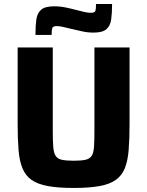

<svg xmlns="http://www.w3.org/2000/svg" viewBox="-20 -923 730 951"><path d="M344.9 8Q267.8 8 217 -1.4Q166.1 -10.7 136.1 -32Q106.1 -53.3 91.2 -89.7Q76.2 -126.1 71.8 -180.6Q67.4 -235.1 67.4 -310.3V-688H241.4V-273.5Q241.4 -224.5 243.8 -195.1Q246.2 -165.7 255.6 -151Q264.9 -136.3 286.3 -131.6Q307.8 -126.9 344.9 -126.9Q382.5 -126.9 403.4 -131.6Q424.4 -136.3 433.9 -151Q443.5 -165.7 445.6 -195.1Q447.7 -224.5 447.7 -273.5V-688H621.7V-310.3Q621.7 -235.1 617.3 -180.6Q612.9 -126.1 598.3 -89.7Q583.6 -53.3 553.7 -32Q523.8 -10.7 472.9 -1.4Q422 8 344.9 8ZM155.6 -750.1Q155.6 -795.7 160.1 -827Q164.6 -858.4 184.2 -875.1Q203.7 -891.8 248.3 -891.8Q277.2 -891.8 306.2 -885.8Q335.2 -879.7 360.2 -873Q380.7 -867.9 398.2 -863.7Q415.8 -859.6 430.2 -859.6Q449.5 -859.6 452.5 -869Q455.6 -878.3 455.6 -903.3H535.2Q535.2 -858.7 530.7 -826.8Q526.2 -795 507 -778.3Q487.7 -761.5 443.1 -761.5Q413.1 -761.5 385.1 -768.1Q357.2 -774.7 331.2 -780.4Q310.8 -785.5 292.6 -789.6Q274.5 -793.8 261.2 -793.8Q242.4 -793.8 239.1 -784.2Q235.8 -774.6 235.8 -750.1Z"/></svg>

Font: Saira Thin
Style: Regular
Weight: 100
Designer: Hector Gatti with collaboration of the Omnibus-Type team
Foundry: Omnibus-Type
Version: Version 1.101